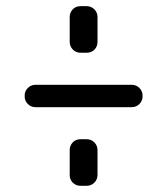

<svg xmlns="http://www.w3.org/2000/svg" viewBox="-20 -600 540 620"><path d="M259.8 0H240.2Q225.6 0 215.3 -9.8Q205.1 -19.5 205.1 -35.2V-115.2Q205.1 -129.9 214.8 -140.1Q224.6 -150.4 240.2 -150.4H259.8Q274.4 -150.4 284.7 -140.1Q294.9 -129.9 294.9 -115.2V-35.2Q294.9 -20.5 284.7 -10.3Q274.4 0 259.8 0ZM205.1 -544.9Q205.1 -559.6 214.8 -569.8Q224.6 -580.1 240.2 -580.1H259.8Q274.4 -580.1 284.7 -569.8Q294.9 -559.6 294.9 -544.9V-464.8Q294.9 -450.2 285.2 -439.9Q275.4 -429.7 259.8 -429.7H240.2Q225.6 -429.7 215.3 -439.9Q205.1 -450.2 205.1 -464.8ZM94.7 -253.9Q80.1 -253.9 69.8 -264.2Q59.6 -274.4 59.6 -289.1V-291Q59.6 -305.7 69.8 -315.9Q80.1 -326.2 94.7 -326.2H405.3Q419.9 -326.2 430.2 -315.9Q440.4 -305.7 440.4 -291V-289.1Q440.4 -274.4 430.2 -264.2Q419.9 -253.9 405.3 -253.9Z"/></svg>

Font: Rounded-L Mgen+ 2m regular
Style: Regular
Weight: 400
Designer: [Source Han Sans]
Ryoko NISHIZUKA  (kana & ideographs); Paul D. Hunt (Latin, Greek & Cyrillic); Wenlong ZHANG  (bopomofo
Version: Version 1.059.20150602